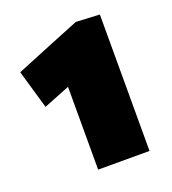

<svg xmlns="http://www.w3.org/2000/svg" viewBox="-95 -839 546 611"><g transform="rotate(-20 178.5 -533.0)"><path d="M135 -300V-580.5Q114 -572 91.8 -563.2Q69.5 -554.5 46 -545L8 -676Q65 -699.5 119.8 -721.8Q174.5 -744 229 -766L309 -762V-300Z"/></g></svg>

Font: Commissioner Black
Style: Regular
Weight: 900
Designer: Kostas Bartsokas
Foundry: Kostas Bartsokas
Version: Version 1.000; ttfautohint (v1.8.3)